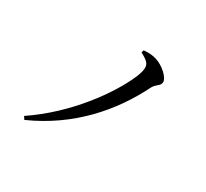

<svg xmlns="http://www.w3.org/2000/svg" viewBox="-150 -951 1299 1210"><g transform="rotate(30 500.0 -345.5)"><path d="M572 -705C626 -676 640 -660 640 -631C640 -614 634 -591 622 -561C554 -401 377 -153 131 12L145 33C433 -95 619 -312 733 -541C751 -577 784 -581 784 -611C784 -645 723 -699 671 -715C641 -725 607 -726 577 -723Z"/></g></svg>

Font: Noto Serif CJK SC SemiBold
Style: Regular
Weight: 600
Designer: Ryoko NISHIZUKA 西塚涼子 (kana & ideographs); Frank Grießhammer (Latin, Greek & Cyrillic); Wenlong ZHANG 张文龙 (bopomofo); San
Foundry: Adobe
Version: Version 2.001;hotconv 1.1.0;makeotfexe 2.6.0